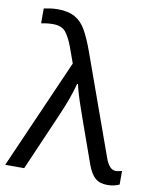

<svg xmlns="http://www.w3.org/2000/svg" viewBox="-92 -831 721 906"><g transform="rotate(10 268.0 -378.0)"><path d="M-6 0 225 -526 198 -601Q182 -644 163 -668.5Q144 -693 101 -693Q83 -693 69.5 -691Q56 -689 45 -687V-758Q58 -761 75.5 -763.5Q93 -766 111 -766Q162 -766 194 -748Q226 -730 247 -693Q268 -656 289 -598L462 -116Q481 -62 512 -62Q520 -62 528.5 -64Q537 -66 542 -67V-2Q531 3 516.5 6.5Q502 10 485 10Q448 10 426.5 -8.5Q405 -27 389 -71L316 -276Q308 -300 297.5 -329.5Q287 -359 278.5 -387.5Q270 -416 266 -435H262Q253 -400 238.5 -360Q224 -320 207 -281L85 0Z"/></g></svg>

Font: Noto Sans
Style: Regular
Weight: 400
Designer: Monotype Design Team
Foundry: Monotype Imaging Inc.
Version: Version 1.902